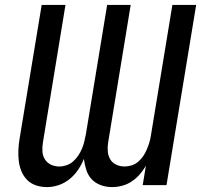

<svg xmlns="http://www.w3.org/2000/svg" viewBox="-20 -755 840 783"><path d="M171 8Q148 8 127 1Q106 -6 91 -21Q76 -36 67.5 -56.5Q59 -77 56.5 -99Q54 -121 55 -144Q56 -167 60 -190L150 -735H247L155 -174Q152 -156 153 -138Q154 -120 163 -105.5Q172 -91 187.5 -83.5Q203 -76 222 -76Q236 -76 251 -81Q266 -86 278 -96.5Q290 -107 299 -120.5Q308 -134 314 -148Q320 -162 323.5 -176.5Q327 -191 330 -206L417 -735H513L421 -174Q418 -156 419.5 -138Q421 -120 429.5 -105.5Q438 -91 454 -83.5Q470 -76 488 -76Q502 -76 516.5 -80.5Q531 -85 543 -95Q555 -105 563.5 -117.5Q572 -130 578 -144Q584 -158 588.5 -172Q593 -186 595 -200L683 -735H780L659 0H562L575 -79Q564 -60 549.5 -43.5Q535 -27 517 -15Q499 -3 478 2.5Q457 8 437 8Q413 8 391 0Q369 -8 354 -24Q339 -40 332 -62Q325 -84 322 -107Q313 -84 298.5 -62.5Q284 -41 263.5 -24.5Q243 -8 219 0Q195 8 171 8Z"/></svg>

Font: Iosevka Aile Medium
Style: Italic
Weight: 500
Italic angle: -9°
Designer: Belleve Invis
Foundry: Belleve Invis
Version: Version 31.1.0; ttfautohint (v1.8.4)